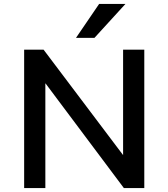

<svg xmlns="http://www.w3.org/2000/svg" viewBox="-20 -958 858 978"><path d="M103 0V-705H202L607 -168V-705H715V0H611L212 -533H211V0ZM367 -765 485 -938H619L461 -765Z"/></svg>

Font: Nunito Sans 7pt SemiBold
Style: Regular
Weight: 600
Designer: Vernon Adams
Foundry: Vernon Adams
Version: Version 3.101;gftools[0.9.27]